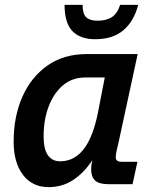

<svg xmlns="http://www.w3.org/2000/svg" viewBox="-20 -756 640 788"><path d="M179 12Q113 12 74.5 -38Q36 -88 36 -175Q36 -277 71.5 -358Q107 -439 174 -486.5Q241 -534 335 -534H545L468 -178Q463 -157 459 -139Q455 -121 455 -110Q455 -92 480 -92H544L524 0H426Q387 0 370.5 -15Q354 -30 354 -63Q354 -77 359 -99Q327 -49 282 -18.5Q237 12 179 12ZM227 -94Q285 -94 324 -144.5Q363 -195 383 -299L410 -438H330Q276 -438 238 -405.5Q200 -373 179.5 -318.5Q159 -264 159 -196Q159 -144 176.5 -119Q194 -94 227 -94ZM371 -595Q309 -595 277 -628.5Q245 -662 245 -736H319Q319 -699 334 -685Q349 -671 380 -671Q417 -671 439.5 -686Q462 -701 473 -736H547Q530 -669 486.5 -632Q443 -595 371 -595Z"/></svg>

Font: Geist Mono SemiBold
Style: Italic
Weight: 600
Italic angle: -12°
Monospace: yes
Designer: Basement.studio, Andrés Briganti, Mateo Zaragoza
Foundry: Basement.studio, Vercel, Andrés Briganti, Guido Ferreyra, Mateo Zaragoza
Version: Version 1.500; ttfautohint (v1.8.4.7-5d5b)